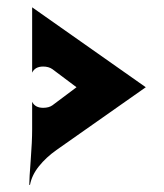

<svg xmlns="http://www.w3.org/2000/svg" viewBox="-20 -484 450 528"><path d="M60.5 24.4Q60.5 7.1 64.5 -44.1Q68.4 -95.2 68.4 -127.9V-204.1Q76.4 -187.5 98.6 -187.5Q114.3 -187.5 124 -194.3L190.4 -244.1L124 -293.9Q113.8 -301 98.6 -301Q76.4 -301 68.4 -284.2V-463.9L380.9 -244.1L135.3 -71.5Q106.7 -51.3 87 -26.7Q67.4 -2.2 62.5 24.4Z"/></svg>

Font: Agreloy
Style: Medium
Weight: 400
Designer: gluk
Foundry: gluk
Version: Version 0.27